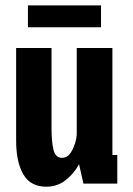

<svg xmlns="http://www.w3.org/2000/svg" viewBox="-20 -677 490 708"><path d="M151 11.5Q92.5 11.5 66 -34Q39.5 -79.5 39.5 -158.5V-500H170V-203Q170 -154.5 177.2 -124.8Q184.5 -95 209 -95Q231.5 -95 246 -122.5Q260.5 -150 263 -180V-500H394.5V-105.5H412.5V0H287.5L271.5 -71.5Q253 -37 222.2 -12.8Q191.5 11.5 151 11.5ZM83 -576.5V-657H352.5V-576.5Z"/></svg>

Font: Trispace Condensed SemiBold
Style: Regular
Weight: 600
Width: 3
Designer: Tyler Finck
Foundry: Etcetera Type Company
Version: Version 1.210; ttfautohint (v1.8.3)